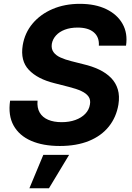

<svg xmlns="http://www.w3.org/2000/svg" viewBox="-20 -758 694 1011"><path d="M294.9 10.7Q206.5 10.7 143.8 -16.6Q81.1 -43.9 51.5 -97.2Q22 -150.4 33.2 -228H177.7Q174.3 -190.4 189 -165.3Q203.6 -140.1 233.4 -127.4Q263.2 -114.7 304.7 -114.7Q344.7 -114.7 376.7 -126.2Q408.7 -137.7 429 -158.7Q449.2 -179.7 453.6 -208Q458 -232.4 446.3 -249.3Q434.6 -266.1 408.7 -278.3Q382.8 -290.5 343.3 -300.3L267.1 -319.8Q177.7 -341.8 132.1 -389.9Q86.4 -438 99.6 -519.5Q110.4 -585 151.6 -634Q192.9 -683.1 256.8 -710.4Q320.8 -737.8 400.4 -737.8Q481.4 -737.8 539.3 -710Q597.2 -682.1 625.2 -632.6Q653.3 -583 643.6 -517.6H500.5Q503.4 -562.5 474.1 -587.6Q444.8 -612.8 388.7 -612.8Q350.6 -612.8 321.5 -601.8Q292.5 -590.8 274.9 -571.3Q257.3 -551.8 252.9 -527.3Q249 -501.5 261.5 -483.9Q273.9 -466.3 298.8 -455.1Q323.7 -443.8 355.5 -436L418.9 -419.9Q465.3 -409.2 502.4 -391.4Q539.6 -373.5 564.7 -347.9Q589.8 -322.3 600.3 -287.4Q610.8 -252.4 603.5 -207Q592.3 -140.6 553 -91.6Q513.7 -42.5 448.5 -15.9Q383.3 10.7 294.9 10.7ZM134.8 233.4 208 57.6H343.8L237.8 233.4Z"/></svg>

Font: Inter 17pt
Style: Bold Italic
Weight: 700
Italic angle: -9.3988°
Version: Version 4.001;git-66647c0bb